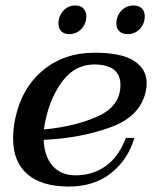

<svg xmlns="http://www.w3.org/2000/svg" viewBox="-20 -673 557 703"><path d="M194 -587Q194 -596 195 -600Q200 -624 216.5 -638.5Q233 -653 255 -653Q275 -653 285.5 -642Q296 -631 296 -613Q296 -586 278 -567Q260 -548 233 -548Q215 -548 204.5 -558.5Q194 -569 194 -587ZM406 -587Q406 -596 407 -600Q412 -624 429 -638.5Q446 -653 469 -653Q488 -653 499 -642.5Q510 -632 510 -614Q510 -586 492 -567Q474 -548 447 -548Q428 -548 417 -558.5Q406 -569 406 -587ZM140 -161Q142 -101 172.5 -66Q203 -31 256 -31Q319 -31 366.5 -64.5Q414 -98 441 -168H472Q449 -89 387 -39.5Q325 10 232 10Q133 10 80.5 -35Q28 -80 28 -166Q28 -200 35 -235Q58 -349 136 -414.5Q214 -480 327 -480Q425 -480 471 -450Q517 -420 517 -368Q517 -355 514 -340Q495 -247 385 -207Q275 -167 140 -161ZM421 -362Q421 -436 326 -437Q256 -437 210.5 -378Q165 -319 147 -234Q144 -223 143 -214Q142 -205 141 -199Q257 -210 339 -247.5Q421 -285 421 -362Z"/></svg>

Font: Taviraj Medium
Style: Italic
Weight: 500
Italic angle: -12°
Designer: Katatrad Team
Foundry: CadsonDemak
Version: Version 1.001